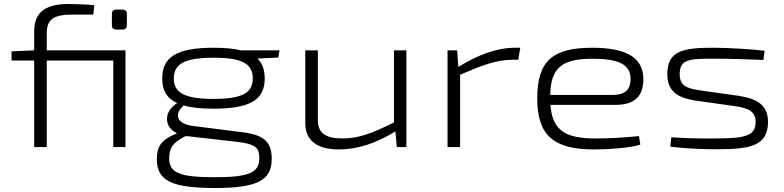

<svg xmlns="http://www.w3.org/2000/svg" viewBox="-20 -736 3923 961"><path d="M608 -484H214V-571C214 -638 248 -663 343 -663H447L452 -710C415 -714 353 -716 322 -716C196 -716 151 -666 151 -577V-484L38 -479V-433H151V0H214V-433H547V0H608ZM563 -688C548 -688 540 -681 540 -667V-609C540 -595 548 -588 563 -588H592C607 -588 615 -595 615 -609V-667C615 -681 607 -688 592 -688Z M1373 -448 1379 -484H1186C1150 -493 1105 -497 1049 -497C861 -497 792 -449 792 -343C792 -284 814 -244 867 -220C805 -184 793 -104 866 -69L864 -68C786 -36 765 -3 765 61C765 169 841 205 1055 205C1264 205 1340 169 1340 59C1340 -20 1308 -60 1195 -74L950 -105C855 -116 854 -170 900 -208C938 -197 987 -192 1049 -192C1236 -192 1305 -239 1305 -343C1305 -385 1294 -418 1269 -443ZM1049 -241C904 -241 850 -272 850 -343C850 -416 903 -447 1049 -447C1195 -447 1245 -416 1245 -343C1245 -272 1194 -241 1049 -241ZM1278 57C1278 130 1221 151 1055 151C883 151 827 131 827 57C827 5 844 -21 902 -51L910 -55L921 -54L1167 -26C1259 -15 1278 2 1278 57Z M2014 -484H1952V-123C1847 -71 1776 -43 1696 -43C1609 -43 1570 -70 1571 -137V-484H1508V-120C1508 -33 1566 12 1677 12C1768 12 1861 -18 1959 -78L1966 0H2014Z M2584 -497H2558C2467 -497 2373 -462 2274 -401L2268 -484H2220V0H2283V-362C2392 -409 2465 -437 2547 -437H2574Z M2963 -43C2814 -43 2745 -79 2735 -211H3060C3162 -211 3202 -259 3200 -346C3197 -446 3118 -497 2944 -497C2748 -497 2669 -433 2669 -244C2669 -58 2750 12 2955 12C3025 12 3137 4 3185 -12L3178 -55C3123 -49 3041 -43 2963 -43ZM2947 -442C3076 -442 3134 -413 3136 -345C3138 -297 3117 -261 3048 -261H2734C2737 -398 2793 -442 2947 -442Z M3556 -497C3397 -498 3320 -481 3320 -365C3320 -284 3365 -248 3458 -233L3656 -205C3718 -196 3762 -183 3762 -126C3762 -55 3711 -44 3561 -43C3479 -42 3414 -44 3340 -49L3335 -2C3434 10 3514 11 3569 11C3736 11 3824 -6 3824 -126C3824 -207 3774 -241 3680 -256L3481 -284C3417 -294 3382 -307 3382 -365C3382 -441 3433 -443 3563 -442C3640 -442 3723 -439 3801 -436L3807 -482C3730 -491 3634 -496 3556 -497Z"/></svg>

Font: Exo 2 Light Expanded
Style: Regular
Weight: 300
Width: 7
Designer: Natanael Gama
Version: Version 1.001;PS 001.001;hotconv 1.0.70;makeotf.lib2.5.58329